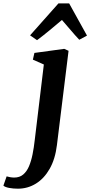

<svg xmlns="http://www.w3.org/2000/svg" viewBox="-140 -854 532 1130"><path d="M195 0Q185 82 152.5 139.2Q120 196.5 71.5 226.5Q23 256.5 -34.5 256.5Q-62 256.5 -86 252Q-110 247.5 -120 238.5L-101 184Q-94 186.5 -80.5 188.8Q-67 191 -56.5 191Q-24.5 191 -3.5 173.2Q17.5 155.5 30.5 125Q43.5 94.5 51.5 54.8Q59.5 15 64.5 -30L118 -474.5L53.5 -503L62.5 -542.5L238 -566.5L263.5 -555ZM78 -617.5 37 -646 204 -834H267L372 -644.5L326.5 -620Q301 -647 275.8 -677Q250.5 -707 224.5 -736.5Q189 -706.5 152 -675.8Q115 -645 78 -617.5Z"/></svg>

Font: Merriweather 20pt
Style: Bold Italic
Weight: 700
Italic angle: -7.8°
Version: Version 2.101